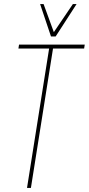

<svg xmlns="http://www.w3.org/2000/svg" viewBox="-20 -918 434 938"><path d="M391 -681H239L131 0H112L220 -681H70L73 -700H394ZM354 -898 252 -740H229L176 -898H193L243 -761L336 -898Z"/></svg>

Font: Georama SemiCondensed Thin
Style: Italic
Weight: 100
Width: 4
Italic angle: -9°
Designer: Jean-Baptiste Levee
Foundry: Production Type
Version: Version 1.000